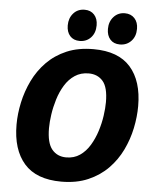

<svg xmlns="http://www.w3.org/2000/svg" viewBox="-61 -982 836 1047"><g transform="rotate(5 356.5 -458.5)"><path d="M314 14Q177 14 110.5 -62Q44 -138 44 -275Q44 -334 57.5 -396.5Q71 -459 99 -517Q127 -575 172 -621Q217 -667 280 -694Q343 -721 427 -721Q563 -721 629.5 -645.5Q696 -570 696 -433Q696 -374 683 -311.5Q670 -249 642 -191Q614 -133 569 -87Q524 -41 460.5 -13.5Q397 14 314 14ZM329 -120Q372 -120 404 -142Q436 -164 458 -200.5Q480 -237 493.5 -279.5Q507 -322 513 -364Q519 -406 519 -439Q519 -520 490 -553.5Q461 -587 412 -587Q369 -587 336.5 -565.5Q304 -544 282 -508Q260 -472 247 -429.5Q234 -387 228 -345.5Q222 -304 222 -271Q222 -190 251 -155Q280 -120 329 -120ZM347 -759Q313 -759 294 -780.5Q275 -802 275 -838Q275 -878 298.5 -904.5Q322 -931 360 -931Q393 -931 412.5 -909.5Q432 -888 432 -852Q432 -810 408 -784.5Q384 -759 347 -759ZM567 -759Q533 -759 514 -780.5Q495 -802 495 -838Q495 -878 519 -904.5Q543 -931 580 -931Q613 -931 633 -909.5Q653 -888 653 -852Q653 -810 628.5 -784.5Q604 -759 567 -759Z"/></g></svg>

Font: Bitter ExtraBold
Style: Italic
Weight: 800
Italic angle: -9°
Designer: Sol Matas, and Bitter project Authors
Foundry: Sol Matas
Version: Version 2.001